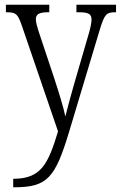

<svg xmlns="http://www.w3.org/2000/svg" viewBox="-20 -556 512 814"><path d="M36 202V238H41C181 238 214 197 272 6L403 -430C423 -496 431 -504 469 -504H472V-536H304V-504H316C357 -504 368 -495 368 -473C368 -458 363 -436 356 -412L294 -199C279 -145 266 -100 257 -62C250 -98 231 -160 209 -227L149 -407C138 -440 132 -461 132 -474C132 -494 143 -504 183 -504H189V-536H5V-504H8C48 -504 55 -497 72 -449L226 1C184 140 154 202 36 202Z"/></svg>

Font: Noto Serif Thai Condensed Light
Style: Regular
Weight: 300
Width: 3
Designer: Monotype Design Team
Foundry: Monotype Imaging Inc.
Version: Version 2.002